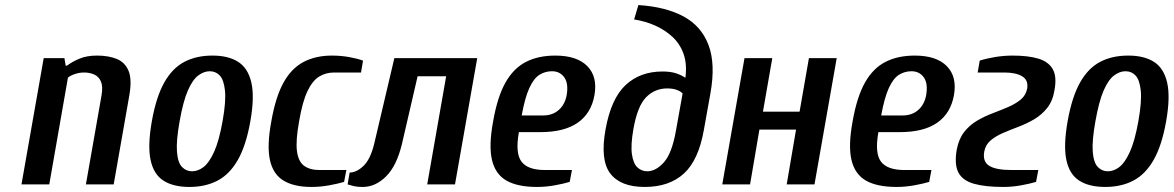

<svg xmlns="http://www.w3.org/2000/svg" viewBox="-20 -730 4646 760"><path d="M65 0 153 -500H235L240 -470H245Q266 -486 295 -498Q324 -510 364 -510Q409 -510 441.5 -497Q474 -484 488.5 -450.5Q503 -417 492 -353L430 0H320L382 -353Q388 -388 379.5 -407.5Q371 -427 353 -435Q335 -443 313 -443Q294 -443 276.5 -437Q259 -431 249 -423L175 0Z M730 10Q666 10 627 -15Q588 -40 576 -97Q564 -154 581 -250Q598 -346 630 -403Q662 -460 709.5 -485Q757 -510 821 -510Q884 -510 923 -485Q962 -460 975 -403Q988 -346 971 -250Q954 -154 921.5 -97Q889 -40 841 -15Q793 10 730 10ZM740 -52Q764 -52 786 -69Q808 -86 827.5 -129Q847 -172 861 -250Q875 -329 870.5 -371.5Q866 -414 850 -431Q834 -448 810 -448Q787 -448 764.5 -431Q742 -414 723.5 -371.5Q705 -329 691 -250Q677 -172 680.5 -129Q684 -86 700.5 -69Q717 -52 740 -52Z M1213 10Q1144 10 1102.5 -15Q1061 -40 1048.5 -96.5Q1036 -153 1054 -250Q1071 -347 1102.5 -403.5Q1134 -460 1182 -485Q1230 -510 1294 -510Q1329 -510 1362.5 -504Q1396 -498 1417 -490L1409 -443H1302Q1270 -443 1243.5 -427Q1217 -411 1197 -369Q1177 -327 1164 -250Q1150 -173 1155.5 -131.5Q1161 -90 1184 -73.5Q1207 -57 1244 -57H1351L1342 -10Q1319 -3 1283.5 3.5Q1248 10 1213 10Z M1416 10Q1391 10 1374 5Q1357 0 1356 0L1364 -47Q1391 -47 1418.5 -73Q1446 -99 1461 -160L1541 -500H1869L1781 0H1671L1746 -428H1633L1571 -160Q1550 -73 1508 -31.5Q1466 10 1416 10Z M2106 10Q2029 10 1985 -15Q1941 -40 1927.5 -96.5Q1914 -153 1932 -250Q1949 -347 1981 -403.5Q2013 -460 2062 -485Q2111 -510 2178 -510Q2264 -510 2305 -468Q2346 -426 2333 -353Q2320 -281 2266.5 -244Q2213 -207 2119 -207H2034Q2019 -124 2044 -90.5Q2069 -57 2137 -57H2244L2235 -10Q2212 -3 2176.5 3.5Q2141 10 2106 10ZM2045 -273H2130Q2167 -273 2191.5 -294.5Q2216 -316 2223 -353Q2231 -400 2213.5 -424Q2196 -448 2165 -448Q2138 -448 2115.5 -434Q2093 -420 2075.5 -382Q2058 -344 2045 -273Z M2532 10Q2436 10 2395.5 -43.5Q2355 -97 2377 -218Q2399 -340 2456.5 -393.5Q2514 -447 2602 -447Q2634 -447 2655.5 -440Q2677 -433 2693 -422Q2700 -476 2686 -516Q2672 -556 2642.5 -583.5Q2613 -611 2574 -628.5Q2535 -646 2490 -653L2507 -710Q2615 -703 2685.5 -665Q2756 -627 2784.5 -552Q2813 -477 2792 -360L2766 -215Q2745 -96 2687 -43Q2629 10 2532 10ZM2542 -52Q2576 -52 2608 -87.5Q2640 -123 2656 -215L2682 -360Q2675 -368 2659.5 -374Q2644 -380 2621 -380Q2572 -380 2537.5 -345Q2503 -310 2487 -218Q2476 -155 2481.5 -118.5Q2487 -82 2503.5 -67Q2520 -52 2542 -52Z M2839 0 2927 -500H3037L3000 -288H3145L3182 -500H3292L3204 0H3094L3131 -217H2986L2949 0Z M3529 10Q3452 10 3408 -15Q3364 -40 3350.5 -96.5Q3337 -153 3355 -250Q3372 -347 3404 -403.5Q3436 -460 3485 -485Q3534 -510 3601 -510Q3687 -510 3728 -468Q3769 -426 3756 -353Q3743 -281 3689.5 -244Q3636 -207 3542 -207H3457Q3442 -124 3467 -90.5Q3492 -57 3560 -57H3667L3658 -10Q3635 -3 3599.5 3.5Q3564 10 3529 10ZM3468 -273H3553Q3590 -273 3614.5 -294.5Q3639 -316 3646 -353Q3654 -400 3636.5 -424Q3619 -448 3588 -448Q3561 -448 3538.5 -434Q3516 -420 3498.5 -382Q3481 -344 3468 -273Z M3952 10Q3880 10 3835.5 -2.5Q3791 -15 3774 -46.5Q3757 -78 3767 -137Q3775 -180 3796.5 -207.5Q3818 -235 3848 -252.5Q3878 -270 3910 -282Q3942 -294 3971 -306.5Q4000 -319 4020.5 -336Q4041 -353 4046 -380Q4051 -413 4026 -428Q4001 -443 3956 -443H3850L3858 -490Q3882 -498 3917.5 -504Q3953 -510 3988 -510Q4050 -510 4090 -498Q4130 -486 4147 -456.5Q4164 -427 4154 -373Q4147 -330 4125 -302.5Q4103 -275 4073 -257.5Q4043 -240 4011 -228Q3979 -216 3950 -203.5Q3921 -191 3901 -174Q3881 -157 3876 -130Q3869 -90 3896 -73.5Q3923 -57 3983 -57H4090L4081 -10Q4058 -3 4022.5 3.5Q3987 10 3952 10Z M4355 10Q4291 10 4252 -15Q4213 -40 4201 -97Q4189 -154 4206 -250Q4223 -346 4255 -403Q4287 -460 4334.5 -485Q4382 -510 4446 -510Q4509 -510 4548 -485Q4587 -460 4600 -403Q4613 -346 4596 -250Q4579 -154 4546.5 -97Q4514 -40 4466 -15Q4418 10 4355 10ZM4365 -52Q4389 -52 4411 -69Q4433 -86 4452.5 -129Q4472 -172 4486 -250Q4500 -329 4495.5 -371.5Q4491 -414 4475 -431Q4459 -448 4435 -448Q4412 -448 4389.5 -431Q4367 -414 4348.5 -371.5Q4330 -329 4316 -250Q4302 -172 4305.5 -129Q4309 -86 4325.5 -69Q4342 -52 4365 -52Z"/></svg>

Font: Cuprum SemiBold
Style: Italic
Weight: 600
Italic angle: -10°
Version: Version 3.000